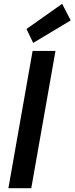

<svg xmlns="http://www.w3.org/2000/svg" viewBox="-20 -987 391 1007"><path d="M24 0 151 -720H271L144 0ZM154 -762 119 -835 306 -967 351 -880Z"/></svg>

Font: DM Sans 11pt SemiBold
Style: Italic
Weight: 600
Italic angle: -10°
Version: Version 4.004;gftools[0.9.30]